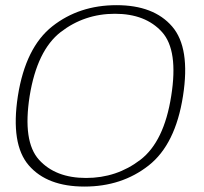

<svg xmlns="http://www.w3.org/2000/svg" viewBox="-20 -700 771 725"><path d="M299 4.5Q440 4.5 541.2 -75Q642.5 -154.5 671 -337.5Q699.5 -519.5 630 -600Q560.5 -680.5 420 -680.5Q279 -680.5 177.8 -600.8Q76.5 -521 47.5 -337.5Q19.5 -155.5 88.8 -75.5Q158 4.5 299 4.5ZM305 -28Q189.5 -28 127.2 -96.8Q65 -165.5 92 -337.5Q120 -510 209.2 -579Q298.5 -648 414 -648Q529.5 -648 591.8 -579Q654 -510 626.5 -337.5Q599.5 -165 510 -96.5Q420.5 -28 305 -28Z"/></svg>

Font: Anybody SemiExpanded ExtraLight
Style: Italic
Weight: 250
Width: 6
Italic angle: -10°
Version: Version 1.113;gftools[0.9.25]